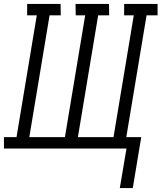

<svg xmlns="http://www.w3.org/2000/svg" viewBox="-35 -755 821 976"><path d="M574 201 608 0H-15V-58H49L152 -677H103V-735H273L274 -677H217L114 -58H295L398 -677H350L349 -735H519L520 -677H464L361 -58H542L645 -677H596V-735H766V-677H710L607 -58H683L640 201Z"/></svg>

Font: Iosevka Etoile Light
Style: Italic
Weight: 300
Italic angle: -9°
Designer: Belleve Invis
Foundry: Belleve Invis
Version: Version 22.1.2; ttfautohint (v1.8.4)